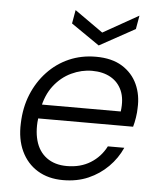

<svg xmlns="http://www.w3.org/2000/svg" viewBox="-52 -746 665 803"><g transform="rotate(5 281.0 -344.5)"><path d="M242 12Q180 12 135 -15.5Q90 -43 66.5 -93Q43 -143 46 -210Q48 -276 70.5 -331Q93 -386 132 -427.5Q171 -469 222.5 -491.5Q274 -514 335 -514Q402 -514 445.5 -487Q489 -460 509.5 -415Q530 -370 527 -315Q527 -298 523.5 -275.5Q520 -253 515 -236H101L111 -295H458Q465 -347 450 -382Q435 -417 402.5 -435.5Q370 -454 324 -454Q280 -454 237.5 -434Q195 -414 164.5 -374.5Q134 -335 123 -276L118 -249Q109 -189 121.5 -143.5Q134 -98 168 -73Q202 -48 253 -48Q310 -48 352 -74Q394 -100 417 -145H486Q466 -100 430.5 -64.5Q395 -29 348 -8.5Q301 12 242 12ZM501 -701 491 -644 342 -562 223 -644 233 -701 352 -617Z"/></g></svg>

Font: DM Sans 16pt Light
Style: Italic
Weight: 300
Italic angle: -10°
Version: Version 4.004;gftools[0.9.30]